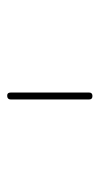

<svg xmlns="http://www.w3.org/2000/svg" viewBox="110 -930 280 540"><g transform="rotate(-90 250.0 -660.0)"><path d="M240.2 -549.8V-769.5Q240.2 -779.3 250 -779.8Q259.8 -780.3 259.8 -769.5V-549.8Q259.8 -540 250 -540Q240.2 -540 240.2 -549.8Z"/></g></svg>

Font: Rounded-L Mgen+ 2m thin
Style: Regular
Weight: 100
Designer: [Source Han Sans]
Ryoko NISHIZUKA  (kana & ideographs); Paul D. Hunt (Latin, Greek & Cyrillic); Wenlong ZHANG  (bopomofo
Version: Version 1.059.20150602